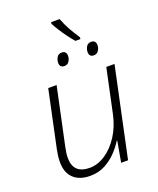

<svg xmlns="http://www.w3.org/2000/svg" viewBox="-159 -966 881 1071"><g transform="rotate(-20 281.5 -431.0)"><path d="M189.5 9.8Q126 9.8 90.6 -23.7Q55.2 -57.1 55.2 -121.1Q55.2 -138.7 57.6 -157Q60.1 -175.3 64 -194.8L135.3 -530.8H185.1L112.3 -189Q104.5 -152.8 104.5 -127Q104.5 -33.2 201.7 -33.2Q249 -33.2 294.7 -63.2Q340.3 -93.3 375.2 -147.2Q410.2 -201.2 425.3 -273.4L480 -530.8H528.8L416 0H375L397 -124H394Q376.5 -95.2 347.7 -64.2Q318.8 -33.2 279.1 -11.7Q239.3 9.8 189.5 9.8ZM368.2 -726.1Q352.1 -744.1 334.2 -768.3Q316.4 -792.5 300.8 -816.9Q285.2 -841.3 275.4 -860.4V-870.6H326.7Q340.8 -832.5 360.1 -798.8Q379.4 -765.1 397.9 -737.8V-726.1ZM263.2 -615.2Q235.4 -615.2 235.4 -644Q235.4 -660.6 244.4 -676Q253.4 -691.4 273.4 -691.4Q288.1 -691.4 294.4 -683.3Q300.8 -675.3 300.8 -663.1Q300.8 -644 290.8 -629.6Q280.8 -615.2 263.2 -615.2ZM438 -615.2Q410.2 -615.2 410.2 -644Q410.2 -660.6 419.2 -676Q428.2 -691.4 448.2 -691.4Q462.4 -691.4 469 -683.3Q475.6 -675.3 475.6 -663.1Q475.6 -644 465.3 -629.6Q455.1 -615.2 438 -615.2Z"/></g></svg>

Font: Open Sans Light
Style: Italic
Weight: 300
Italic angle: -12°
Designer: Monotype Design Team
Foundry: Monotype Imaging Inc.
Version: Version 3.003; ttfautohint (v1.8.4)